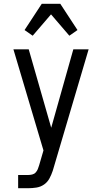

<svg xmlns="http://www.w3.org/2000/svg" viewBox="-20 -781 540 1016"><path d="M76 215V145H129Q139 145 150 142.5Q161 140 168.5 132Q176 124 180 114Q184 104 187 94L210 15L51 -520H132L251 -105L368 -520H449L262 113Q261 116 260.5 118Q260 120 259 123Q252 144 241.5 163.5Q231 183 213 195.5Q195 208 173 211.5Q151 215 129 215ZM153 -592 110 -622 201 -761H299L390 -622L347 -592L250 -705Z"/></svg>

Font: Iosevka SS18
Style: Regular
Weight: 400
Monospace: yes
Designer: Belleve Invis
Foundry: Belleve Invis
Version: Version 25.1.1; ttfautohint (v1.8.4)